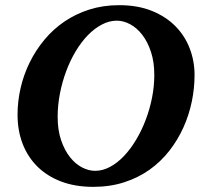

<svg xmlns="http://www.w3.org/2000/svg" viewBox="-20 -707 792 743"><path d="M577.1 -417Q577.1 -467.3 564.2 -506.3Q551.3 -545.4 530.5 -572.3Q509.8 -599.1 483.9 -613Q458 -627 432.1 -627Q402.3 -627 373.8 -611.8Q345.2 -596.7 319.8 -570.6Q294.4 -544.4 272.9 -508.5Q251.5 -472.7 236.1 -431.4Q220.7 -390.1 211.9 -345Q203.1 -299.8 203.1 -254.9Q203.1 -203.1 216.6 -164.1Q230 -125 251 -98.6Q272 -72.3 297.6 -59.1Q323.2 -45.9 348.1 -45.9Q377.4 -45.9 406 -61.3Q434.6 -76.7 460 -103.5Q485.4 -130.4 506.8 -166.3Q528.3 -202.1 543.9 -243.4Q559.6 -284.7 568.4 -329.1Q577.1 -373.5 577.1 -417ZM732.9 -417Q732.9 -365.7 722.2 -313.7Q711.4 -261.7 689.7 -213.6Q668 -165.5 635.3 -123.5Q602.5 -81.5 559.1 -50.5Q515.6 -19.5 460.9 -1.7Q406.2 16.1 340.8 16.1Q271 16.1 216.6 -4.6Q162.1 -25.4 124.5 -62.7Q86.9 -100.1 67.4 -151.1Q47.9 -202.1 47.9 -263.2Q47.9 -314.9 59.8 -366.7Q71.8 -418.5 95 -465.6Q118.2 -512.7 151.9 -553.2Q185.5 -593.8 229.2 -623.5Q272.9 -653.3 326.2 -670.2Q379.4 -687 440.9 -687Q513.2 -687 567.9 -664.8Q622.6 -642.6 659.2 -605.2Q695.8 -567.9 714.4 -519Q732.9 -470.2 732.9 -417Z"/></svg>

Font: Charis SIL
Style: Bold Italic
Weight: 700
Italic angle: -11°
Foundry: SIL International
Version: Version 4.112